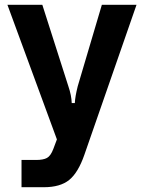

<svg xmlns="http://www.w3.org/2000/svg" viewBox="-20 -581 605 803"><path d="M70 202V88H131Q161 88 176.5 79.5Q192 71 203 42L218 2L11 -561H157L266 -220Q279 -182 280 -150H293Q294 -176 305 -220L406 -561H551L333 66Q307 141 269.5 171.5Q232 202 163 202Z"/></svg>

Font: Open Sauce Sans
Style: Bold
Weight: 700
Designer: Alfredo Marco Pradil
Foundry: Creative Sauce Fz LLC
Version: Version 1.477